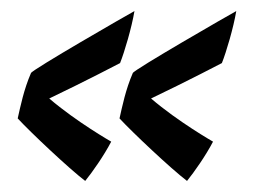

<svg xmlns="http://www.w3.org/2000/svg" viewBox="-20 -344 504 347"><path d="M197 -230C205 -250 218 -294 223 -324C210 -317 38 -218 36 -212C23 -182 17 -152 12 -130C34 -106 105 -39 134 -17C147 -33 168 -63 181 -88C181 -88 118 -124 69 -166C136 -198 197 -230 197 -230ZM381 -230C389 -250 402 -294 407 -324C394 -317 222 -218 220 -212C207 -182 201 -152 196 -130C218 -106 289 -39 318 -17C331 -33 352 -63 365 -88C365 -88 302 -124 253 -166C320 -198 381 -230 381 -230Z"/></svg>

Font: Yesteryear
Style: Regular
Weight: 400
Designer: Astigmatic (AOETI)
Foundry: Astigmatic (AOETI)
Version: Version 1.000